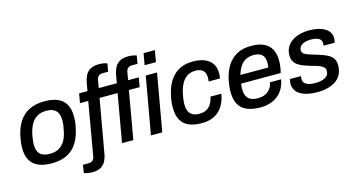

<svg xmlns="http://www.w3.org/2000/svg" viewBox="-92 -1127 3177 1706"><g transform="rotate(-15 1497.0 -274.5)"><path d="M252 12Q180 12 131 -9.5Q82 -31 57 -75Q32 -119 32 -187Q32 -206 34 -227Q36 -248 40 -271Q56 -363 94 -422Q132 -481 191 -509.5Q250 -538 330 -538Q403 -538 452 -516.5Q501 -495 525.5 -451Q550 -407 550 -338Q550 -319 548.5 -298.5Q547 -278 542 -255Q526 -163 489 -104Q452 -45 393.5 -16.5Q335 12 252 12ZM258 -74Q307 -74 342 -93.5Q377 -113 399.5 -153Q422 -193 432 -254Q437 -274 438.5 -288.5Q440 -303 440.5 -314Q441 -325 441 -334Q441 -374 428.5 -400Q416 -426 390 -439Q364 -452 324 -452Q275 -452 240.5 -432Q206 -412 183.5 -372.5Q161 -333 149 -272Q146 -252 144 -237Q142 -222 141 -211.5Q140 -201 140 -191Q140 -151 152.5 -125.5Q165 -100 192 -87Q219 -74 258 -74Z M578 182Q564 182 550 180Q536 178 524 175Q512 172 504 169L516 96H567Q591 96 605 84Q619 72 623 49L708 -440H632L647 -526H724L737 -601Q743 -633 757 -663Q771 -693 801 -712Q831 -731 885 -731Q899 -731 912.5 -729.5Q926 -728 938.5 -725Q951 -722 959 -718L946 -645H895Q872 -645 858 -633Q844 -621 840 -598L828 -526H994L1007 -601Q1013 -633 1027 -663Q1041 -693 1071 -712Q1101 -731 1155 -731Q1169 -731 1182.5 -729.5Q1196 -728 1208.5 -725Q1221 -722 1229 -718L1216 -645H1165Q1142 -645 1128 -633Q1114 -621 1110 -598L1098 -526H1196L1181 -440H1082L1005 0H901L978 -440H812L725 53Q720 85 705.5 114.5Q691 144 661.5 163Q632 182 578 182ZM1274 -617 1293 -723H1397L1378 -617ZM1167 0 1260 -526H1364L1271 0Z M1634 12Q1562 12 1514 -9Q1466 -30 1442 -74.5Q1418 -119 1418 -187Q1418 -215 1421 -243Q1424 -271 1431 -298Q1442 -351 1463 -394.5Q1484 -438 1516 -470.5Q1548 -503 1592 -520.5Q1636 -538 1693 -538Q1760 -538 1804.5 -519Q1849 -500 1872 -465Q1895 -430 1895 -379Q1895 -368 1894 -355.5Q1893 -343 1890 -330H1786Q1787 -339 1788 -347.5Q1789 -356 1789 -365Q1789 -392 1779.5 -412Q1770 -432 1749 -442.5Q1728 -453 1695 -453Q1652 -453 1620 -432.5Q1588 -412 1567 -372.5Q1546 -333 1535 -276Q1531 -256 1529 -241Q1527 -226 1526 -214Q1525 -202 1525 -192Q1525 -151 1537 -125Q1549 -99 1573 -86.5Q1597 -74 1632 -74Q1672 -74 1699.5 -89Q1727 -104 1743.5 -132Q1760 -160 1767 -196H1867Q1857 -133 1828 -86Q1799 -39 1751 -13.5Q1703 12 1634 12Z M2173 12Q2099 12 2049 -9.5Q1999 -31 1974.5 -75.5Q1950 -120 1950 -187Q1950 -214 1953 -242Q1956 -270 1961 -295Q1975 -365 2007.5 -419.5Q2040 -474 2094.5 -506Q2149 -538 2232 -538Q2301 -538 2347 -516.5Q2393 -495 2416 -452.5Q2439 -410 2439 -347Q2439 -324 2435.5 -295Q2432 -266 2424 -237H2060Q2058 -223 2057 -211.5Q2056 -200 2056 -188Q2056 -149 2068.5 -123Q2081 -97 2107 -85Q2133 -73 2173 -73Q2198 -73 2220 -79Q2242 -85 2260 -98Q2278 -111 2291.5 -131.5Q2305 -152 2311 -182H2413Q2404 -132 2382.5 -95.5Q2361 -59 2329.5 -35.5Q2298 -12 2258.5 0Q2219 12 2173 12ZM2074 -313H2330Q2332 -325 2333 -335.5Q2334 -346 2334 -355Q2334 -389 2322.5 -411Q2311 -433 2288 -443.5Q2265 -454 2233 -454Q2192 -454 2160.5 -438Q2129 -422 2108 -390.5Q2087 -359 2074 -313Z M2697 12Q2645 12 2605 2.5Q2565 -7 2537.5 -24.5Q2510 -42 2496.5 -67Q2483 -92 2483 -122Q2483 -134 2485.5 -145Q2488 -156 2490 -164H2592Q2590 -158 2589 -151Q2588 -144 2588 -140Q2588 -115 2602.5 -99.5Q2617 -84 2642.5 -77.5Q2668 -71 2700 -71Q2724 -71 2746.5 -75.5Q2769 -80 2787 -89Q2805 -98 2815 -113Q2825 -128 2825 -150Q2825 -169 2813.5 -181.5Q2802 -194 2783 -202.5Q2764 -211 2739.5 -218Q2715 -225 2688 -233Q2661 -241 2634.5 -251Q2608 -261 2586.5 -275.5Q2565 -290 2552 -312.5Q2539 -335 2539 -367Q2539 -409 2556.5 -441Q2574 -473 2605 -494.5Q2636 -516 2677 -527Q2718 -538 2764 -538Q2808 -538 2844.5 -530Q2881 -522 2907.5 -506Q2934 -490 2948.5 -467.5Q2963 -445 2963 -416Q2963 -402 2960.5 -389.5Q2958 -377 2956 -373H2855Q2856 -379 2856.5 -384Q2857 -389 2857 -393Q2857 -415 2845.5 -428.5Q2834 -442 2813 -448.5Q2792 -455 2762 -455Q2735 -455 2714.5 -450.5Q2694 -446 2679 -437Q2664 -428 2656 -415Q2648 -402 2648 -386Q2648 -364 2666 -351.5Q2684 -339 2712 -331Q2740 -323 2773 -312Q2802 -303 2830.5 -293Q2859 -283 2883 -268.5Q2907 -254 2921 -230.5Q2935 -207 2935 -172Q2935 -123 2916.5 -88Q2898 -53 2865 -31Q2832 -9 2789 1.5Q2746 12 2697 12Z"/></g></svg>

Font: Archivo SemiBold Medium
Style: Italic
Weight: 500
Italic angle: -10°
Version: Version 2.001